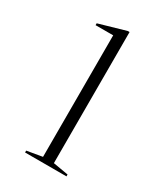

<svg xmlns="http://www.w3.org/2000/svg" viewBox="-181 -806 774 888"><g transform="rotate(30 206.5 -362.0)"><path d="M102 0V-10L184 -24V-673H90V-683L232 -724H242V-24L323 -10V0Z"/></g></svg>

Font: Kalnia SemiExpanded ExtraLight
Style: Regular
Weight: 250
Width: 6
Designer: Frida Medrano
Foundry: Frida Medrano
Version: Version 1.105